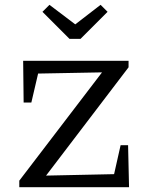

<svg xmlns="http://www.w3.org/2000/svg" viewBox="-20 -776 623 796"><path d="M60 0V-27L403 -476L138 -471L110 -351H78L76 -524H513V-497L171 -48L453 -54L480 -174H511L515 0ZM268 -615 156 -727 185 -756 292 -675 397 -756 426 -727 314 -615Z"/></svg>

Font: Piazzolla SC
Style: Regular
Weight: 400
Designer: Juan Pablo del Peral
Foundry: Huerta Tipografica
Version: Version 1.330